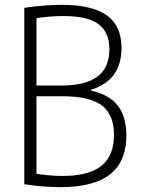

<svg xmlns="http://www.w3.org/2000/svg" viewBox="-20 -760 590 790"><path d="M230 10Q201 10 162.5 7.5Q124 5 80 -2V-728Q128 -735 167 -737.5Q206 -740 235 -740Q360 -740 420 -696.5Q480 -653 480 -563Q480 -496 448.5 -453Q417 -410 355 -391V-387Q429 -371 464.5 -325.5Q500 -280 500 -202Q500 -96 433 -43Q366 10 230 10ZM111 -48Q145 -42 176.5 -39Q208 -36 237 -36Q345 -36 397 -77.5Q449 -119 449 -205Q449 -289 398.5 -326.5Q348 -364 237 -364H105V-408H232Q332 -408 381 -445Q430 -482 430 -557Q430 -628 385 -661Q340 -694 242 -694Q214 -694 181 -691.5Q148 -689 111 -682L130 -708V-22Z"/></svg>

Font: M PLUS Code Latin SemiExpanded Light
Style: Regular
Weight: 300
Width: 6
Designer: Coji Morishita
Foundry: UNDERFOREST DESIGN
Version: Version 1.002; ttfautohint (v1.8.3)